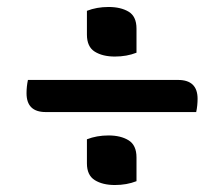

<svg xmlns="http://www.w3.org/2000/svg" viewBox="-20 -575 640 550"><path d="M229 -544Q257 -555 291 -555Q326 -555 348.5 -541.5Q371 -528 371 -493V-424Q343 -413 309 -413Q274 -413 251.5 -427Q229 -441 229 -476ZM60 -346H490Q546 -346 546 -292Q546 -283 545 -273Q544 -263 542 -254H111Q56 -254 56 -308Q56 -327 60 -346ZM229 -176Q257 -187 291 -187Q326 -187 348.5 -173Q371 -159 371 -124V-56Q343 -45 309 -45Q274 -45 251.5 -59Q229 -73 229 -107Z"/></svg>

Font: Recursive Mn Csl St
Style: Regular
Weight: 400
Monospace: yes
Version: Version 1.079;hotconv 1.0.112;makeotfexe 2.5.65598; ttfautoh